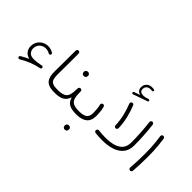

<svg xmlns="http://www.w3.org/2000/svg" viewBox="-119 -1586 2483 2483"><g transform="rotate(45 1122.5 -345.0)"><path d="M60.1 11.2Q55.2 3.9 57.4 -4.9Q59.6 -13.7 66.9 -18.1Q120.1 -50.3 174.3 -74.2Q121.6 -85.9 95.5 -121.8Q69.3 -157.7 69.3 -203.1Q69.3 -251.5 92 -287.8Q114.7 -324.2 151.6 -344.5Q188.5 -364.7 231 -364.7Q277.8 -364.7 321.3 -339.4Q339.8 -329.1 331.5 -311Q328.1 -302.7 319.3 -299.6Q310.5 -296.4 303.2 -300.8Q267.6 -321.8 230 -321.8Q182.6 -321.8 147.5 -290Q112.3 -258.3 112.3 -204.6Q112.3 -167.5 137 -139.4Q161.6 -111.3 221.7 -111.3Q240.7 -111.3 267.3 -114.7Q293.9 -118.2 320.8 -123Q335 -126 349.1 -128.9Q351.1 -129.4 352.5 -129.4Q363.8 -130.4 370.6 -119.6Q373 -116.2 374 -111.8Q375 -107.4 373.5 -103Q373.5 -103 373.5 -102.5Q373 -101.6 373 -101.1Q372.6 -100.1 372.6 -99.6Q372.1 -99.1 372.1 -98.6Q371.6 -98.1 371.6 -97.7Q366.2 -88.9 356.9 -86.9Q218.3 -60.5 89.4 18.1Q82 22.9 73.2 20.8Q64.5 18.6 60.1 11.2Z M519.5 -191.4Q519.5 -280.3 521.5 -377.9Q523.4 -475.6 522 -572.8Q521.5 -584 529.3 -592.3Q537.1 -600.6 548.3 -601.1Q559.6 -601.6 567.6 -593.8Q575.7 -585.9 576.2 -574.7Q577.6 -477.5 575.9 -379.9Q574.2 -282.2 574.2 -191.9Q574.2 -137.7 584.5 -106.7Q594.7 -75.7 624.3 -62.5Q653.8 -49.3 710.9 -49.3H711.4Q722.7 -49.3 730.5 -41.3Q738.3 -33.2 738.3 -22Q738.3 -10.7 730.5 -2.9Q722.7 4.9 711.4 4.9H710.9Q640.1 4.9 598.1 -14.2Q556.2 -33.2 537.8 -76.2Q519.5 -119.1 519.5 -191.4Z M684.1 -22Q684.1 -33.2 692.1 -41.3Q700.2 -49.3 711.4 -49.3Q785.6 -49.3 823 -67.6Q860.4 -85.9 873 -129.2Q885.7 -172.4 885.7 -247.1Q886.7 -259.8 895.3 -267.1Q903.8 -274.4 915 -273.4Q926.3 -272.9 933.8 -264.6Q941.4 -256.3 940.4 -245.1Q940.4 -171.9 952.1 -129.2Q963.9 -86.4 999.5 -67.9Q1035.2 -49.3 1106.9 -49.3H1107.4Q1118.7 -49.3 1126.5 -41.3Q1134.3 -33.2 1134.3 -22Q1134.3 -10.7 1126.5 -2.9Q1118.7 4.9 1107.4 4.9H1106.9Q1021 4.9 975.6 -21.2Q930.2 -47.4 913.6 -110.8Q891.6 -47.4 845.2 -21.2Q798.8 4.9 711.4 4.9Q700.2 4.9 692.1 -2.9Q684.1 -10.7 684.1 -22ZM790 -457Q790 -470.2 800.3 -481.4Q810.5 -492.7 828.6 -492.7Q850.1 -492.7 860.8 -476.1Q866.7 -466.8 866.7 -456.1Q866.7 -443.8 858.6 -429.7Q850.6 -415.5 827.6 -415.5Q812.5 -415.5 804.2 -422.9Q795.9 -430.2 793 -439.5Q790 -447.8 790 -457Z M1080.6 -22Q1080.6 -33.2 1088.4 -41.3Q1096.2 -49.3 1107.4 -49.3Q1183.1 -49.3 1218.5 -74.5Q1253.9 -99.6 1253.9 -168.5Q1253.9 -190.9 1250.2 -230.5Q1246.6 -270 1238.3 -304.2Q1236.3 -315.4 1243.2 -324.7Q1250 -334 1260.7 -335.9Q1272 -337.9 1281 -331.3Q1290 -324.7 1292 -313.5Q1301.3 -276.9 1305.4 -235.6Q1309.6 -194.3 1309.6 -168.5Q1309.6 -78.1 1258.5 -36.6Q1207.5 4.9 1107.4 4.9Q1096.2 4.9 1088.4 -2.9Q1080.6 -10.7 1080.6 -22ZM1106 207Q1106 193.8 1116.2 182.6Q1126.5 171.4 1144.5 171.4Q1166 171.4 1176.8 188Q1182.6 197.3 1182.6 208Q1182.6 220.2 1174.6 234.4Q1166.5 248.5 1143.6 248.5Q1128.4 248.5 1120.1 241.2Q1111.8 233.9 1108.9 224.6Q1106 216.3 1106 207Z M1424.8 -708Q1422.9 -713.9 1425.3 -720.2Q1427.7 -726.6 1434.1 -728.5L1519 -758.3Q1489.3 -763.7 1471.4 -784.2Q1453.6 -804.7 1453.6 -837.4Q1453.6 -880.9 1481.9 -909.2Q1510.3 -937.5 1556.2 -937.5Q1564 -937.5 1574.2 -936.8Q1584.5 -936 1591.3 -935.1Q1606 -932.1 1605 -918Q1604.5 -911.6 1599.1 -907Q1593.8 -902.3 1586.9 -903.3Q1582 -904.3 1573.5 -904.8Q1564.9 -905.3 1559.1 -905.3Q1525.9 -905.3 1505.4 -885.7Q1484.9 -866.2 1484.9 -835.9Q1484.9 -808.1 1502.2 -794.2Q1519.5 -780.3 1549.3 -780.3Q1564.9 -780.3 1585 -784.2Q1605 -788.1 1632.3 -797.4Q1639.2 -799.8 1645 -796.4Q1650.9 -793 1652.3 -786.6Q1654.3 -780.3 1651.1 -774.7Q1647.9 -769 1642.6 -767.6L1444.8 -698.2Q1438.5 -696.3 1432.9 -699.2Q1427.2 -702.1 1424.8 -708ZM1434.1 -32.7Q1435.1 -43.9 1443.6 -51Q1452.1 -58.1 1463.9 -57.1Q1498.5 -53.7 1529.3 -51.5Q1560.1 -49.3 1588.9 -49.3Q1670.4 -49.3 1734.1 -67.1Q1797.9 -85 1834.5 -127.4Q1871.1 -169.9 1871.1 -242.7Q1871.1 -329.1 1865.5 -418.7Q1859.9 -508.3 1849.1 -595.2Q1848.1 -606.4 1855 -615.2Q1861.8 -624 1872.6 -625.5Q1883.8 -627 1892.8 -620.1Q1901.9 -613.3 1903.3 -602.1Q1914.6 -512.2 1919.9 -421.6Q1925.3 -331.1 1925.3 -242.7Q1925.3 -154.3 1880.6 -99.9Q1835.9 -45.4 1758.8 -20.5Q1681.6 4.4 1583 4.4Q1553.7 4.4 1522.9 2.4Q1492.2 0.5 1458.5 -2.9Q1446.8 -3.9 1439.9 -12.7Q1433.1 -21.5 1434.1 -32.7ZM1497.1 -579.6Q1492.7 -590.3 1497.6 -600.3Q1502.4 -610.4 1512.7 -614.3Q1522.9 -618.2 1533.4 -613.8Q1543.9 -609.4 1547.9 -598.6Q1579.1 -522.9 1600.1 -434.6Q1621.1 -346.2 1623.5 -257.3Q1624.5 -246.1 1616.9 -237.8Q1609.4 -229.5 1598.1 -228.5Q1586.9 -228 1578.6 -235.4Q1570.3 -242.7 1569.3 -253.9Q1567.4 -337.4 1546.9 -422.9Q1526.4 -508.3 1497.1 -579.6Z M2077.6 -565.9Q2076.2 -577.1 2083.3 -586.2Q2090.3 -595.2 2101.1 -596.2Q2112.3 -597.7 2121.3 -590.8Q2130.4 -584 2131.8 -572.8Q2140.1 -512.7 2144.8 -465.6Q2149.4 -418.5 2151.6 -371.1Q2153.8 -323.7 2153.8 -261.7Q2153.8 -198.2 2151.4 -128.7Q2148.9 -59.1 2144 1.5Q2143.1 12.2 2134.3 19.8Q2125.5 27.3 2114.3 26.4Q2103.5 25.4 2095.9 16.8Q2088.4 8.3 2089.4 -2.4Q2094.7 -63 2097.2 -132.1Q2099.6 -201.2 2099.6 -263.7Q2099.6 -323.7 2097.4 -369.1Q2095.2 -414.6 2090.6 -460.2Q2085.9 -505.9 2077.6 -565.9Z"/></g></svg>

Font: Mikhak Light
Style: Regular
Weight: 300
Designer: Amin Abedi
Version: Version 3.3